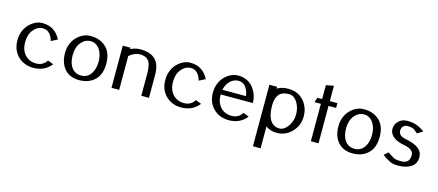

<svg xmlns="http://www.w3.org/2000/svg" viewBox="-55 -1168 4412 1935"><g transform="rotate(15 2151.5 -200.0)"><path d="M455.1 -77.1Q386.2 9.8 270 9.8Q171.4 9.8 107.7 -53.5Q43.9 -116.7 43.9 -220.2Q43.9 -271 62 -314.9Q80.1 -358.4 109.4 -387.7Q172.4 -450.2 243.9 -450.2Q315.4 -450.2 362.8 -417.2Q410.2 -384.3 436 -330.1L371.1 -296.9Q358.4 -344.2 331.5 -372.1Q304.7 -399.9 265.1 -399.9Q206.5 -399.9 165.3 -350.1Q124 -300.3 124 -219.2Q124 -138.2 168.7 -89.1Q213.4 -40 285.6 -40Q357.9 -40 395 -100.1Z M854.5 -90.6Q890.6 -141.1 890.6 -220.2Q890.6 -299.3 854.5 -349.6Q818.4 -399.9 760.7 -399.9Q703.1 -399.9 661.9 -350.1Q620.6 -300.3 620.6 -218Q620.6 -135.7 656.2 -87.9Q691.9 -40 755.1 -40Q818.4 -40 854.5 -90.6ZM540.5 -220.2Q540.5 -271 558.6 -314.9Q576.7 -358.4 606 -387.7Q668.9 -450.2 746.6 -450.2Q847.7 -450.2 909.2 -391.1Q970.7 -332 970.7 -220.2Q970.7 -108.4 909.2 -49.3Q847.7 9.8 748.8 9.8Q649.9 9.8 595.2 -52.2Q540.5 -114.3 540.5 -220.2Z M1164.1 -353V0H1084V-439.9H1164.1V-424.8Q1212.4 -450.2 1266.1 -450.2Q1371.6 -450.2 1423.3 -398.4Q1475.1 -346.7 1475.1 -240.2V0H1395V-228Q1395 -330.6 1363.8 -366.7Q1335.4 -399.9 1276.9 -399.9Q1218.3 -399.9 1164.1 -353Z M1998 -77.1Q1929.2 9.8 1813 9.8Q1714.4 9.8 1650.6 -53.5Q1586.9 -116.7 1586.9 -220.2Q1586.9 -271 1605 -314.9Q1623 -358.4 1652.3 -387.7Q1715.3 -450.2 1786.9 -450.2Q1858.4 -450.2 1905.8 -417.2Q1953.1 -384.3 1979 -330.1L1914.1 -296.9Q1901.4 -344.2 1874.5 -372.1Q1847.7 -399.9 1808.1 -399.9Q1749.5 -399.9 1708.3 -350.1Q1667 -300.3 1667 -219.2Q1667 -138.2 1711.7 -89.1Q1756.3 -40 1828.6 -40Q1900.9 -40 1938 -100.1Z M2494.6 -77.1Q2425.8 9.8 2309.6 9.8Q2210.9 9.8 2147.2 -53.5Q2083.5 -116.7 2083.5 -220.2Q2083.5 -271 2101.6 -314.9Q2119.6 -358.4 2148.9 -387.7Q2211.9 -450.2 2289.6 -450.2Q2339.8 -450.2 2380.9 -429.7Q2421.4 -409.2 2446.8 -376Q2499.5 -306.2 2499.5 -220.2H2163.6Q2163.6 -138.2 2208.3 -89.1Q2252.9 -40 2325.2 -40Q2397.5 -40 2434.6 -100.1ZM2168.5 -270H2415.5Q2406.7 -328.6 2378.4 -364.3Q2350.1 -399.9 2303.2 -399.9Q2256.3 -399.9 2218.8 -364.7Q2181.2 -329.6 2168.5 -270Z M2693.4 -28.8V200.2H2613.3V-441.9H2693.4V-422.9Q2739.7 -452.1 2809.6 -452.1Q2879.4 -452.1 2928.2 -420.7Q2977.1 -389.2 3003.7 -336.9Q3030.3 -284.7 3030.3 -222.2Q3030.3 -127.9 2965.6 -60.1Q2900.9 7.8 2808.6 7.8Q2740.7 7.8 2693.4 -28.8ZM2693.4 -248V-246.1Q2693.4 -95.7 2769.5 -54.7Q2793 -42 2825.2 -42Q2857.4 -42 2887.2 -69.3Q2917 -96.7 2933.8 -138.2Q2950.7 -179.7 2950.7 -222.4Q2950.7 -265.1 2936.3 -306.2Q2921.9 -347.2 2894.3 -374.5Q2866.7 -401.9 2833.5 -401.9Q2757.8 -401.9 2725.6 -362.5Q2693.4 -323.2 2693.4 -248Z M3244.1 -390.1V0H3164.1V-390.1H3098.1L3113.3 -439.9H3164.1V-585L3244.1 -600.1V-439.9H3323.2V-390.1Z M3707 -90.6Q3743.2 -141.1 3743.2 -220.2Q3743.2 -299.3 3707 -349.6Q3670.9 -399.9 3613.3 -399.9Q3555.7 -399.9 3514.4 -350.1Q3473.1 -300.3 3473.1 -218Q3473.1 -135.7 3508.8 -87.9Q3544.4 -40 3607.7 -40Q3670.9 -40 3707 -90.6ZM3393.1 -220.2Q3393.1 -271 3411.1 -314.9Q3429.2 -358.4 3458.5 -387.7Q3521.5 -450.2 3599.1 -450.2Q3700.2 -450.2 3761.7 -391.1Q3823.2 -332 3823.2 -220.2Q3823.2 -108.4 3761.7 -49.3Q3700.2 9.8 3601.3 9.8Q3502.4 9.8 3447.8 -52.2Q3393.1 -114.3 3393.1 -220.2Z M4233.9 -388.2 4175.8 -353Q4135.7 -388.2 4126.7 -390.6Q4117.7 -393.1 4108.9 -396Q4097.7 -399.9 4068.8 -399.9Q4040 -399.9 4022.9 -383.3Q4005.9 -366.7 4005.9 -335.9Q4005.9 -281.2 4085.9 -267.1Q4262.7 -234.4 4262.7 -127.9Q4262.7 -59.1 4211.4 -24.7Q4160.2 9.8 4076.7 9.8Q4021 9.8 3991.7 -4.9Q3962.4 -19.5 3950 -27.8Q3937.5 -36.1 3907.7 -57.1L3950.7 -94.2Q3995.1 -63 4018.8 -51.5Q4042.5 -40 4091.3 -40Q4140.1 -40 4161.4 -62.5Q4182.6 -85 4182.6 -127.9Q4182.6 -189.5 4076.7 -207Q4003.4 -220.7 3964.6 -254.2Q3925.8 -287.6 3925.8 -334Q3925.8 -380.4 3960.9 -415.3Q3996.1 -450.2 4051.8 -450.2Q4107.4 -450.2 4148.2 -435.3Q4189 -420.4 4233.9 -388.2Z"/></g></svg>

Font: Pfennig
Style: Medium
Weight: 500
Version: Version 20120410 ; ttfautohint (v0.8)